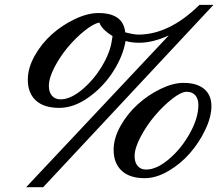

<svg xmlns="http://www.w3.org/2000/svg" viewBox="-20 -714 913 792"><path d="M87.9 58.1 676.3 -567.9Q609.9 -537.6 554.2 -537.6Q523.4 -537.6 498 -544.9Q487.8 -483.4 447.3 -419.7Q406.7 -356 345.7 -312.5Q284.7 -269 224.6 -269Q161.1 -269 127.9 -299.6Q94.7 -330.1 94.7 -385.3Q94.7 -433.6 123.3 -484.4Q151.9 -535.2 194.8 -573.2Q237.8 -611.3 289.8 -635.7Q341.8 -660.2 386.2 -660.2Q488.3 -660.2 496.6 -580.6Q532.7 -571.3 550.8 -571.3Q678.2 -571.3 802.7 -693.8H860.4L158.2 58.1ZM230 -304.2Q270.5 -304.2 318.4 -344Q366.2 -383.8 400.4 -440.7Q434.6 -497.6 441.4 -547.4Q443.4 -556.6 444.3 -565.4Q400.4 -591.8 389.6 -621.1Q365.2 -616.2 329.1 -587.4Q293 -558.6 260.5 -520Q228 -481.4 204.8 -436.8Q181.6 -392.1 181.6 -359.4Q181.6 -334 194.3 -319.1Q207 -304.2 230 -304.2ZM577.1 21Q514.6 21 481.7 -10Q448.7 -41 448.7 -96.2Q448.7 -144 477.5 -195.1Q506.3 -246.1 549.1 -284.4Q591.8 -322.8 642.8 -347.4Q693.8 -372.1 736.8 -372.1Q792.5 -372.1 822.3 -346.9Q852.1 -321.8 852.1 -276.4Q852.1 -231.9 826.9 -179Q801.8 -126 763.4 -82Q725.1 -38.1 674.6 -8.5Q624 21 577.1 21ZM583 -14.6Q626.5 -14.6 677.5 -58.1Q728.5 -101.6 763.4 -164.6Q798.3 -227.5 798.3 -280.8Q798.3 -306.6 785.6 -321Q772.9 -335.4 750 -335.4Q727.5 -335.4 690.4 -306.4Q653.3 -277.3 619.1 -237.1Q585 -196.8 560.1 -149.7Q535.2 -102.5 535.2 -70.3Q535.2 -43.9 547.9 -29.3Q560.5 -14.6 583 -14.6Z"/></svg>

Font: Elstob 8pt Medium
Style: Italic
Weight: 500
Italic angle: -20°
Designer: Peter S. Baker
Version: Version 1.015